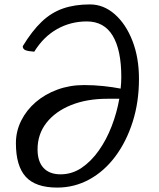

<svg xmlns="http://www.w3.org/2000/svg" viewBox="-20 -824 718 869"><path d="M387 -804Q449 -804 499.5 -759.5Q550 -715 579.5 -639Q609 -563 609 -467Q609 -362 580.5 -272.5Q552 -183 502 -116Q452 -49 384.5 -12Q317 25 239 25Q141 25 96.5 -24Q52 -73 52 -176Q52 -230 76 -278Q100 -326 142 -362Q184 -398 240 -418.5Q296 -439 360 -439Q405 -439 447.5 -434.5Q490 -430 526 -423Q529 -450 529 -475Q529 -598 490 -662.5Q451 -727 373 -727Q300 -727 238.5 -692.5Q177 -658 135 -590Q107 -592 95 -597Q83 -602 83 -615Q125 -684 168.5 -725.5Q212 -767 265 -785.5Q318 -804 387 -804ZM254 -35Q306 -35 349.5 -64.5Q393 -94 427.5 -143Q462 -192 485.5 -253Q509 -314 520 -377H466Q373 -377 302 -348.5Q231 -320 190.5 -268.5Q150 -217 150 -148Q150 -93 177 -64Q204 -35 254 -35Z"/></svg>

Font: Merienda Light
Style: Regular
Weight: 300
Designer: Eduardo Rodriguez Tunni
Foundry: Eduardo Rodriguez Tunni
Version: Version 2.001; ttfautohint (v1.8.4.7-5d5b)